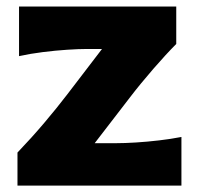

<svg xmlns="http://www.w3.org/2000/svg" viewBox="-20 -581 621 601"><path d="M34.7 0V-103.5Q79.1 -149.9 118.4 -196.3Q157.7 -242.7 189.9 -284.7L299.3 -427.7H252.9Q226.6 -427.7 190.2 -425.3Q153.8 -422.9 114.5 -418Q75.2 -413.1 39.6 -405.3V-560.5H531.7V-443.4Q500.5 -412.1 460 -365.5Q419.4 -318.8 386.2 -275.4L276.4 -132.8H343.8Q370.1 -132.8 405.5 -135Q440.9 -137.2 478.3 -141.6Q515.6 -146 547.9 -152.3V0Z"/></svg>

Font: Pinar DS2-Bold
Style: Regular
Weight: 700
Designer: Amin Abedi
Version: Version 2.000